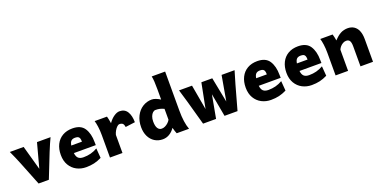

<svg xmlns="http://www.w3.org/2000/svg" viewBox="-18 -1596 4789 2422"><g transform="rotate(-20 2376.5 -384.5)"><path d="M472.7 -324.7 344.2 0H206.5L77.1 -324.7Q64 -357.4 42.2 -408Q20.5 -458.5 1.5 -498H187L278.3 -170.9L366.2 -498H548.3Q518.6 -437.5 472.7 -324.7Z M755.9 -208.5Q761.2 -160.2 784.4 -138.7Q807.6 -117.2 854.5 -117.2Q905.3 -117.2 951.2 -128.9Q997.1 -140.6 1042 -167L1052.2 -36.6Q1000 -10.3 950.7 1Q901.4 12.2 842.3 12.2Q774.4 12.2 717.5 -17.3Q660.6 -46.9 626.7 -104.2Q592.8 -161.6 592.8 -241.7Q592.8 -322.3 623 -382.3Q653.3 -442.4 709.7 -475.1Q766.1 -507.8 842.3 -507.8Q956.1 -507.8 1002.7 -435.5Q1049.3 -363.3 1049.3 -249.5Q1049.8 -229 1050.3 -208.5ZM900.9 -309.1Q900.9 -338.4 894.8 -355Q888.7 -371.6 874.8 -378.7Q860.8 -385.7 835.9 -385.7Q800.8 -385.7 782.5 -368.2Q764.2 -350.6 757.8 -309.1Z M1164.6 0V-300.3Q1164.6 -365.2 1157.2 -416.3Q1149.9 -467.3 1140.1 -498H1305.7Q1310.5 -484.4 1316.2 -455.3Q1321.8 -426.3 1325.2 -402.8Q1359.9 -452.6 1400.6 -480.2Q1441.4 -507.8 1475.6 -507.8Q1545.4 -507.8 1578.9 -453.6Q1612.3 -399.4 1612.3 -311.5L1482.9 -294.4Q1478.5 -326.7 1464.4 -341.1Q1450.2 -355.5 1418.5 -355.5Q1405.3 -355.5 1387.7 -339.1Q1370.1 -322.8 1354.7 -296.4Q1339.4 -270 1332.5 -242.7V0Z M2226.1 0H2060.5Q2055.2 -11.2 2047.6 -34.4Q2040 -57.6 2033.7 -82Q2001.5 -36.1 1960.7 -12Q1919.9 12.2 1872.1 12.2Q1811.5 12.2 1764.4 -17.3Q1717.3 -46.9 1690.9 -100.6Q1664.6 -154.3 1664.6 -224.6Q1664.6 -308.6 1697.3 -373Q1730 -437.5 1785.9 -472.7Q1841.8 -507.8 1908.7 -507.8Q1934.1 -507.8 1963.9 -496.1Q1993.7 -484.4 2021.5 -466.3V-603Q2021.5 -665 2018.8 -708.5Q2016.1 -752 2009.3 -781.2H2189.5V-258.8Q2189.5 -95.2 2226.1 0ZM1908.7 -367.7Q1889.6 -367.7 1872.1 -352.1Q1854.5 -336.4 1843.3 -307.4Q1832 -278.3 1832 -239.3Q1832 -180.2 1851.1 -149.4Q1870.1 -118.7 1905.3 -118.7Q1927.7 -118.7 1950.4 -129.6Q1973.1 -140.6 1991.9 -158.2Q2010.7 -175.8 2021.5 -195.3V-341.8Q1989.7 -356.4 1965.1 -362.1Q1940.4 -367.7 1908.7 -367.7Z M2719.2 -498 2785.2 -162.1 2844.2 -498H3018.6Q2992.7 -414.6 2967.3 -324.7L2877 0H2702.6L2646 -310.1L2588.9 0H2414.6L2324.2 -324.7L2272.9 -498H2447.3L2506.8 -162.1L2572.8 -498Z M3237.8 -208.5Q3243.2 -160.2 3266.4 -138.7Q3289.6 -117.2 3336.4 -117.2Q3387.2 -117.2 3433.1 -128.9Q3479 -140.6 3523.9 -167L3534.2 -36.6Q3481.9 -10.3 3432.6 1Q3383.3 12.2 3324.2 12.2Q3256.3 12.2 3199.5 -17.3Q3142.6 -46.9 3108.6 -104.2Q3074.7 -161.6 3074.7 -241.7Q3074.7 -322.3 3105 -382.3Q3135.3 -442.4 3191.7 -475.1Q3248 -507.8 3324.2 -507.8Q3438 -507.8 3484.6 -435.5Q3531.2 -363.3 3531.2 -249.5Q3531.7 -229 3532.2 -208.5ZM3382.8 -309.1Q3382.8 -338.4 3376.7 -355Q3370.6 -371.6 3356.7 -378.7Q3342.8 -385.7 3317.9 -385.7Q3282.7 -385.7 3264.4 -368.2Q3246.1 -350.6 3239.7 -309.1Z M3784.7 -208.5Q3790 -160.2 3813.2 -138.7Q3836.4 -117.2 3883.3 -117.2Q3934.1 -117.2 3980 -128.9Q4025.9 -140.6 4070.8 -167L4081.1 -36.6Q4028.8 -10.3 3979.5 1Q3930.2 12.2 3871.1 12.2Q3803.2 12.2 3746.3 -17.3Q3689.5 -46.9 3655.5 -104.2Q3621.6 -161.6 3621.6 -241.7Q3621.6 -322.3 3651.9 -382.3Q3682.1 -442.4 3738.5 -475.1Q3794.9 -507.8 3871.1 -507.8Q3984.9 -507.8 4031.5 -435.5Q4078.1 -363.3 4078.1 -249.5Q4078.6 -229 4079.1 -208.5ZM3929.7 -309.1Q3929.7 -338.4 3923.6 -355Q3917.5 -371.6 3903.6 -378.7Q3889.6 -385.7 3864.7 -385.7Q3829.6 -385.7 3811.3 -368.2Q3793 -350.6 3786.6 -309.1Z M4527.8 -268.6Q4527.8 -319.8 4513.7 -342.5Q4499.5 -365.2 4466.8 -365.2Q4444.8 -365.2 4423.1 -353.3Q4401.4 -341.3 4385 -322.3Q4368.7 -303.2 4361.3 -283.2V0H4193.4V-300.3Q4193.4 -365.2 4186 -416.3Q4178.7 -467.3 4168.9 -498H4334.5Q4339.4 -485.4 4345 -458.7Q4350.6 -432.1 4354 -411.1Q4400.4 -462.4 4443.6 -485.1Q4486.8 -507.8 4538.6 -507.8Q4586.9 -507.8 4622.3 -484.9Q4657.7 -461.9 4676.8 -416.5Q4695.8 -371.1 4695.8 -305.2V0H4527.8Z"/></g></svg>

Font: Lesson One Extra
Style: Regular
Weight: 800
Designer: But Ko, Victor Gaultney, Annie Olsen, Julie Remington, Don Collingsworth, Eric Hays, Becca Hirsbrunner
Version: Version 1.100